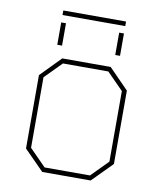

<svg xmlns="http://www.w3.org/2000/svg" viewBox="-83 -805 731 871"><g transform="rotate(10 282.5 -369.0)"><path d="M138 -717V-738H427V-717ZM138 -580V-683H160V-580ZM405 -580V-683H427V-580ZM171 0 80 -92V-430L171 -523H394L485 -430V-92L394 0ZM178 -22H387L463 -99V-424L387 -501H178L102 -424V-99Z"/></g></svg>

Font: Tomorrow Thin
Style: Regular
Weight: 250
Designer: Tony de Marco, Monica Rizzolli
Foundry: Just in Type
Version: Version 2.002